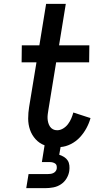

<svg xmlns="http://www.w3.org/2000/svg" viewBox="-20 -755 540 995"><path d="M116 220 128 147H228Q235 147 242.5 146Q250 145 257 141.5Q264 138 268.5 132Q273 126 274 119Q275 111 273.5 104Q272 97 266.5 93Q261 89 254 87Q247 85 239 85H197L211 -2Q184 -12 164.5 -33.5Q145 -55 135.5 -82.5Q126 -110 126 -140.5Q126 -171 131 -201L169 -432H92L93 -520H184L219 -735H321L286 -520H443L442 -432H271L231 -187Q229 -175 227.5 -163.5Q226 -152 226.5 -141Q227 -130 230 -119Q233 -108 239 -99Q245 -90 254.5 -85Q264 -80 276 -80Q292 -80 307 -89Q322 -98 332.5 -112Q343 -126 349.5 -141.5Q356 -157 360 -172L449 -143Q442 -117 428 -91Q414 -65 394 -43.5Q374 -22 347.5 -8.5Q321 5 294 7L287 47Q300 51 312 58.5Q324 66 331 77Q338 88 339.5 102.5Q341 117 339 131Q336 151 325 169.5Q314 188 296 200Q278 212 257 216Q236 220 216 220Z"/></svg>

Font: Iosevka Curly Semibold
Style: Italic
Weight: 600
Italic angle: -9°
Monospace: yes
Designer: Belleve Invis
Foundry: Belleve Invis
Version: Version 22.1.2; ttfautohint (v1.8.4)